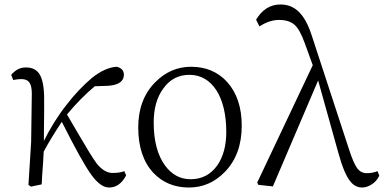

<svg xmlns="http://www.w3.org/2000/svg" viewBox="-20 -823 1713 857"><path d="M467 14C499 14 524 -4 543 -40L535 -59C522 -54 505 -51 482 -51C458 -51 434 -65 411 -94C396 -114 367 -161 324 -235C305 -268 290 -293 279 -312C318 -359 359 -401 403 -438L462 -440C509 -443 533 -460 533 -489C533 -508 522 -520 501 -525C466 -523 429 -506 390 -475C350 -441 312 -401 276 -354C236 -303 203 -249 176 -194C176 -215 176 -257 177 -318C177 -355 177 -377 177 -384C177 -433 170 -469 157 -491C144 -512 124 -522 95 -522C70 -522 49 -511 30 -489L39 -466C55 -469 67 -470 75 -470C108 -470 122 -452 122 -405L119 -189L107 2L118 10L166 0C167 -8 167 -20 168 -37C172 -86 174 -122 175 -146C194 -182 220 -225 253 -275C254 -277 255 -278 256 -279C316 -160 360 -80 389 -41C416 -4 442 14 467 14Z M823 14C885 14 938 -9 983 -55C1034 -107 1059 -176 1059 -262C1059 -344 1037 -409 994 -457C953 -502 899 -525 833 -525C772 -525 718 -502 673 -456C622 -405 597 -337 597 -254C597 -167 620 -99 665 -51C706 -8 759 14 823 14ZM831 -23C784 -23 746 -44 716 -85C683 -131 666 -195 666 -276C666 -338 680 -389 709 -428C738 -469 777 -489 826 -489C926 -489 990 -391 990 -235C990 -174 977 -124 950 -85C921 -44 881 -23 831 -23Z M1597 14C1625 14 1660 -8 1673 -39L1665 -59C1650 -53 1634 -50 1617 -50C1600 -50 1586 -57 1575 -71C1564 -86 1551 -115 1537 -159L1371 -666C1340 -761 1296 -803 1232 -803C1186 -803 1150 -780 1123 -735L1138 -705C1167 -724 1196 -734 1226 -734C1255 -734 1277 -727 1294 -713C1311 -698 1326 -670 1340 -631L1376 -532L1128 -8L1133 2L1198 9L1400 -464L1491 -138C1508 -77 1525 -36 1544 -13C1558 5 1576 14 1597 14Z"/></svg>

Font: AllPunType Light
Style: Regular
Weight: 300
Version: 1.0